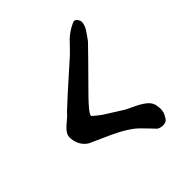

<svg xmlns="http://www.w3.org/2000/svg" viewBox="-174 -767 899 899"><g transform="rotate(-45 275.0 -317.5)"><path d="M394 2Q381 1 370 -6Q367 -10 342.5 -35Q318 -60 316 -62Q278 -102 184 -144L95 -184Q57 -208 51 -257Q48 -278 59 -294Q70 -310 92.5 -328Q115 -346 125 -359Q174 -405 233 -457.5Q292 -510 320 -535Q334 -548 350.5 -565.5Q367 -583 376 -592Q385 -601 401.5 -613Q418 -625 440 -635Q462 -647 474 -614Q475 -603 470.5 -590Q466 -577 461 -569.5Q456 -562 445 -546Q434 -530 430 -525Q395 -488 258 -350Q252 -344 241.5 -333Q231 -322 224 -314Q217 -306 209 -296.5Q201 -287 197 -279.5Q193 -272 193 -267Q208 -254 218.5 -245.5Q229 -237 236 -232.5Q243 -228 267 -213Q291 -198 313 -184Q327 -174 361.5 -158.5Q396 -143 418.5 -125.5Q441 -108 445 -83Q452 -44 435 -20Q424 6 394 2Z"/></g></svg>

Font: Excalifont
Style: Regular
Weight: 400
Designer: Your Own Font Foundry (Virgil); Ján Filípek / DizajnDesign (Excalifont, modifications)
Foundry: Your Own Font Foundry (Virgil); Ján Filípek / DizajnDesign (Excalifont, modifications)
Version: Version 1.000;Glyphs 3.2 (3227)